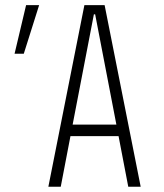

<svg xmlns="http://www.w3.org/2000/svg" viewBox="-20 -713 626 733"><path d="M164.6 0 302.2 -693.4H379.4L517.1 0H469.7L432.6 -193.4H249L211.9 0ZM257.3 -237.3H424.3L343.3 -658.2H338.4ZM35.6 -507.8 79.6 -693.4H129.4L70.8 -507.8Z"/></svg>

Font: Cascadia Code ExtraLight
Style: Regular
Weight: 200
Monospace: yes
Designer: Aaron Bell
Foundry: Saja Typeworks
Version: Version 2407.024; ttfautohint (v1.8.4)